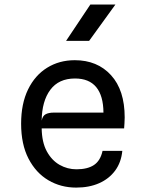

<svg xmlns="http://www.w3.org/2000/svg" viewBox="-20 -823 640 850"><path d="M317 7.5Q249.5 7.5 194.2 -25Q139 -57.5 106.2 -120.8Q73.5 -184 73.5 -275.5Q73.5 -364 104.2 -427Q135 -490 188.8 -523.2Q242.5 -556.5 311 -556.5Q411 -556.5 471.5 -490.2Q532 -424 532 -303Q532 -287 531 -276.5Q530 -266 529.5 -254.5H164.5Q165.5 -193 187.2 -153Q209 -113 243.8 -93.2Q278.5 -73.5 318.5 -73.5Q367.5 -73.5 396 -92.5Q424.5 -111.5 434 -155H521.5Q516.5 -104 489.8 -67.8Q463 -31.5 419 -12Q375 7.5 317 7.5ZM164.5 -289Q168.5 -310 182 -317.2Q195.5 -324.5 218.5 -324.5H438Q437.5 -399 406 -437.2Q374.5 -475.5 312 -475.5Q240 -475.5 202.8 -425.5Q165.5 -375.5 164.5 -289ZM272.5 -642 380 -803H491L374.5 -642Z"/></svg>

Font: Spline Sans Mono
Style: Regular
Weight: 400
Monospace: yes
Designer: Eben Sorkin, Mirko Velimirovic
Foundry: Sorkin Type
Version: Version 1.004